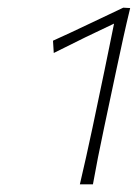

<svg xmlns="http://www.w3.org/2000/svg" viewBox="-20 -782 359 500"><path d="M188 -302Q196.5 -338 204.2 -372.8Q212 -407.5 221 -450L252 -598Q258 -627.5 264.5 -659Q271 -690.5 277 -720.5Q241 -703.5 202.2 -684.8Q163.5 -666 120 -644L118 -676Q164.5 -697 210 -718.8Q255.5 -740.5 301 -762L319 -761Q309.5 -722 300.8 -682.5Q292 -643 283 -600L251 -449Q242 -406.5 235.2 -372.2Q228.5 -338 222 -302Z"/></svg>

Font: Commissioner Flair Thin
Style: Italic
Weight: 100
Italic angle: -12°
Designer: Kostas Bartsokas
Foundry: Kostas Bartsokas
Version: Version 1.000; ttfautohint (v1.8.3)